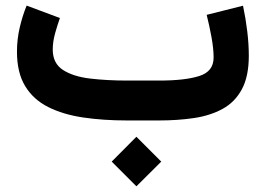

<svg xmlns="http://www.w3.org/2000/svg" viewBox="-20 -426 939 679"><path d="M462.4 57.6 550.3 145.5 462.4 232.9 375 145.5ZM542.5 0H429.7Q345.2 0 274.2 -10.5Q203.1 -21 150.6 -47.4Q98.1 -73.7 69.1 -121.3Q40 -168.9 40 -243.2Q40 -287.1 49.8 -328.9Q59.6 -370.6 74.2 -406.2L191.9 -362.3Q183.6 -339.4 175 -308.8Q166.5 -278.3 166.5 -251Q166.5 -202.1 202.6 -178.7Q238.8 -155.3 298.6 -148.2Q358.4 -141.1 429.7 -141.1H543.9Q634.3 -141.1 684.8 -157.2Q735.4 -173.3 735.4 -222.2Q735.4 -254.4 727.8 -295.4Q720.2 -336.4 710.9 -373.5L839.4 -405.8Q849.1 -359.9 854.5 -314.7Q859.9 -269.5 859.9 -229Q859.9 -155.8 835.4 -110.4Q811 -64.9 767.3 -41Q723.6 -17.1 666 -8.5Q608.4 0 542.5 0Z"/></svg>

Font: Vazirmatn UI FD ExtraBold
Style: Regular
Weight: 800
Designer: Saber Rastikerdar
Foundry: Saber Rastikerdar
Version: Version 33.003